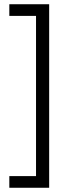

<svg xmlns="http://www.w3.org/2000/svg" viewBox="-20 -762 347 906"><path d="M212 -742V124H24V69H150V-687H24V-742Z"/></svg>

Font: Gontserrat Light
Style: Regular
Weight: 300
Designer: Julieta Ulanovsky
Foundry: Julieta Ulanovsky
Version: Version 6.001